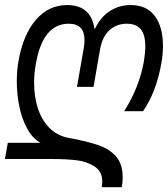

<svg xmlns="http://www.w3.org/2000/svg" viewBox="-54 -578 680 777"><path d="M360 157Q360 116 328.8 95.8Q297.5 75.5 255.8 70.5Q214 65.5 158 65.5H-34L-22.5 0H110Q78 -17.5 56.5 -56.5Q35 -95.5 24.5 -145.8Q14 -196 14 -249Q14 -293 20.5 -329Q39.5 -438 91.2 -497.8Q143 -557.5 217.5 -557.5Q315 -557.5 328.5 -460L332 -465Q355 -511 392 -534.2Q429 -557.5 474.5 -557.5Q540 -557.5 572.8 -512.8Q605.5 -468 605.5 -393.5Q605.5 -357.5 599 -321.5Q588.5 -263.5 570.5 -216Q552.5 -168.5 525 -128H448.5Q509.5 -224.5 528 -328Q534 -364 534 -391Q534 -437.5 515.5 -459.8Q497 -482 459 -482Q417 -482 388.2 -455Q359.5 -428 351 -378.5L324.5 -226.5H257.5L285 -383.5Q288 -401.5 288 -416.5Q288 -482 224 -482Q119 -482 91 -319Q84 -280 84 -243Q84 -188 98.8 -141.2Q113.5 -94.5 144.2 -62.2Q175 -30 221 -20.5Q298.5 -6.5 344.2 9.5Q390 25.5 416.2 56Q442.5 86.5 442.5 139.5Q442.5 159 439 179.5H357.5Q360 166 360 157Z"/></svg>

Font: JuliaMono Light
Style: Italic
Weight: 300
Italic angle: -9°
Monospace: yes
Designer: cormullion
Foundry: corm
Version: Version 0.054; ttfautohint (v1.8.4)